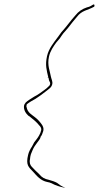

<svg xmlns="http://www.w3.org/2000/svg" viewBox="-20 -734 454 882"><path d="M97 -261C84 -249 90 -222 106 -207C108 -204 111 -202 114 -200H115L116 -199C131 -187 149 -173 161 -157C163 -155 172 -147 169 -135C166 -120 155 -103 147 -93L137 -80L127 -61C120 -51 112 -36 109 -22C98 24 111 33 132 55C150 75 167 96 197 102C211 104 224 111 233 116H235C248 122 270 128 280 128C263 123 254 115 242 106C231 100 218 96 204 92C185 88 173 82 160 66C147 54 137 44 125 31C119 24 114 14 118 -4C118 -10 120 -18 121 -22C121 -24 123 -28 125 -33L130 -45C139 -68 161 -88 166 -102V-105C171 -109 177 -125 179 -133C182 -145 177 -156 170 -165C162 -176 152 -187 140 -196C127 -207 106 -216 102 -243L101 -245L103 -255C114 -264 132 -274 143 -280C156 -288 175 -302 189 -313C205 -326 216 -331 220 -347C223 -359 216 -371 214 -381C210 -407 196 -433 205 -474C211 -501 226 -521 238 -538L255 -558C260 -565 265 -574 271 -581L292 -605L313 -632L333 -656C356 -687 382 -686 412 -703C416 -706 414 -717 409 -713H408C401 -709 394 -703 379 -700C358 -693 341 -682 326 -663C304 -639 286 -612 262 -586L246 -564C226 -537 204 -511 196 -476C187 -435 194 -412 202 -378L203 -377C204 -372 204 -367 207 -361C208 -358 212 -354 210 -347C208 -340 205 -339 202 -336C199 -332 190 -325 183 -320C171 -312 156 -299 137 -290C120 -279 107 -272 97 -262ZM138 -290H137ZM198 -376C198 -375 203 -376 203 -377L202 -378C201 -378 198 -376 198 -376ZM255 -559V-558ZM292 -605 291 -604ZM161 66H160ZM333 -656V-655ZM205 92H204ZM242 106Z"/></svg>

Font: Stray Cat
Style: HlCnObl
Weight: 100
Version: Version 1.0